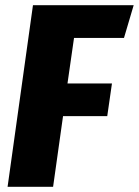

<svg xmlns="http://www.w3.org/2000/svg" viewBox="-20 -714 531 734"><path d="M454 -569H263L238 -395H408L390 -270H221L183 0H9L106 -694H491Z"/></svg>

Font: Fira Sans Condensed ExtraBold
Style: Italic
Weight: 800
Width: 3
Italic angle: -8°
Designer: bBox Type GmbH & Carrois Corporate GbR & Edenspiekermann AG
Foundry: bBox Type GmbH & Carrois Corporate GbR & Edenspiekermann AG
Version: Version 4.301